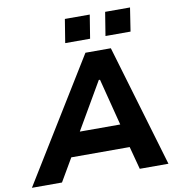

<svg xmlns="http://www.w3.org/2000/svg" viewBox="-125 -1004 1034 1094"><g transform="rotate(-10 392.0 -457.5)"><path d="M-29 0 405 -705H552L761 0H595L543 -196L600 -132H182L259 -195L145 0ZM453 -539 275 -233 256 -268H570L538 -234L460 -539ZM534 -779 556 -915H700L679 -779ZM301 -779 323 -915H467L445 -779Z"/></g></svg>

Font: Nunito Sans 6pt ExtraBold
Style: Italic
Weight: 800
Italic angle: -9°
Version: Version 3.101;gftools[0.9.27]